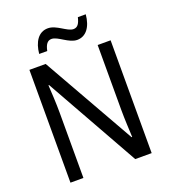

<svg xmlns="http://www.w3.org/2000/svg" viewBox="-160 -1026 1011 1142"><g transform="rotate(-20 345.0 -455.0)"><path d="M175 -783H226C234 -822 248 -842 274 -842C314 -842 364 -784 417 -784C473 -784 509 -832 516 -910H466C457 -873 445 -852 418 -852C378 -852 330 -909 275 -909C215 -909 182 -856 175 -783ZM602 0V-714H520V-302C520 -247 524 -172 526 -130H522L191 -714H88V0H170V-413C170 -475 166 -539 163 -589H167L498 0Z"/></g></svg>

Font: Noto Sans Georgian SemiCondensed
Style: Regular
Weight: 400
Width: 4
Designer: Monotype Design Team, Akaki Razmadze
Foundry: Google LLC
Version: Version 2.005